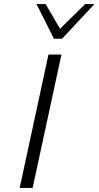

<svg xmlns="http://www.w3.org/2000/svg" viewBox="-20 -927 486 947"><path d="M77 0 219 -658H283L141 0ZM246 -736 263 -772 400 -907H446L286 -736ZM246 -736 160 -907H205L283 -773L286 -736Z"/></svg>

Font: Ysabeau Office Light
Style: Italic
Weight: 300
Italic angle: -12°
Designer: Christian Thalmann (Catharsis Fonts)
Version: Version 2.001;gftools[0.9.30]; featfreeze: tnum,lnum,ss02